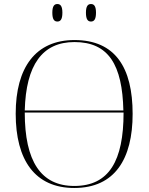

<svg xmlns="http://www.w3.org/2000/svg" viewBox="-20 -924 738 954"><path d="M432 -817C447 -817 457 -827 457 -861C457 -894 447 -904 432 -904C417 -904 407 -894 407 -861C407 -827 417 -817 432 -817ZM265 -817C280 -817 290 -827 290 -861C290 -894 280 -904 265 -904C250 -904 240 -894 240 -861C240 -827 250 -817 265 -817ZM349 10C551 10 639 -135 639 -358C639 -588 553 -725 350 -725C157 -725 58 -589 58 -359C58 -128 154 10 349 10ZM593 -375H103C109 -601 190 -715 350 -715C520 -715 588 -601 593 -375ZM349 0C183 0 103 -123 103 -365H594C594 -125 522 0 349 0Z"/></svg>

Font: Noto Serif Display ExtraLight
Style: Regular
Weight: 200
Designer: Monotype Design Team
Foundry: Monotype Imaging Inc.
Version: Version 2.009